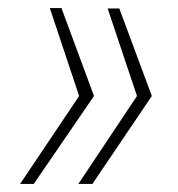

<svg xmlns="http://www.w3.org/2000/svg" viewBox="-20 -542 443 478"><path d="M277 -521 358 -303 210 -84H175L321 -303L248 -521ZM133 -522 214 -303 64 -84H30L177 -303L104 -522Z"/></svg>

Font: Mona Sans
Style: Italic
Weight: 200
Italic angle: -11.6951°
Designer: Deni Anggara
Foundry: GitHub
Version: Version 2.000